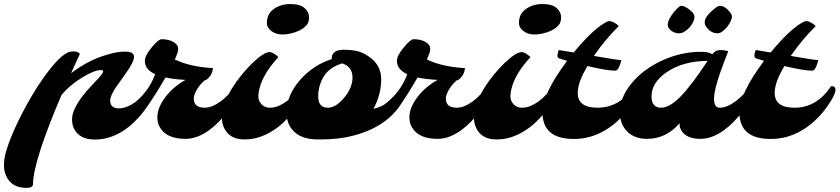

<svg xmlns="http://www.w3.org/2000/svg" viewBox="-106 -690 4172 954"><path d="M58.1 224.1Q58.1 243.7 25.4 243.7Q-50.3 243.7 -76.7 181.2Q-86.4 158.2 -86.4 130.1Q-86.4 102.1 -77.4 68.6Q-68.4 35.2 -52.5 -4.6Q-36.6 -44.4 -15.1 -88.6Q6.3 -132.8 30.8 -176.8Q55.2 -220.7 81.8 -261.7Q108.4 -302.7 134.8 -336.9Q205.1 -428.2 246.1 -433.6Q252 -434.6 256.3 -434.6Q260.7 -434.6 267.1 -434.1Q283.2 -432.6 291 -421.9Q282.7 -403.8 271.2 -379.6Q259.8 -355.5 247.1 -326.2Q342.8 -399.4 450.2 -424.8Q485.4 -433.6 517.1 -433.6Q580.6 -433.6 549.8 -375Q535.2 -346.7 509.8 -312.3Q484.4 -277.8 471.7 -258.8Q441.4 -213.9 441.4 -191.4Q441.4 -151.4 484.9 -151.4Q522.9 -151.4 570.8 -185.5Q614.3 -216.8 644 -261.7Q656.7 -262.7 661.4 -256.8Q666 -251 666 -243.9Q666 -236.8 659.7 -221.7Q653.3 -206.5 639.4 -182.6Q625.5 -158.7 605.7 -133.3Q585.9 -107.9 560.5 -83.3Q535.2 -58.6 504.9 -39.1Q438 3.4 365.2 3.4Q287.6 3.4 260.7 -52.7Q252 -70.8 252 -97.2Q252 -123.5 266.8 -153.3Q281.7 -183.1 302.7 -210.7Q323.7 -238.3 346.7 -262.2Q369.6 -286.1 385.5 -303.7Q401.4 -321.3 405.8 -331.5Q410.2 -341.8 394 -341.8Q377.9 -341.8 352.8 -331.3Q327.6 -320.8 300.3 -303.7Q238.8 -265.6 199.7 -218.3Q59.6 109.9 58.1 224.1Z M815.9 -293Q757.3 -295.9 716.3 -305.2Q666 -217.8 617.7 -149.4Q611.3 -139.2 588.9 -144Q548.8 -152.8 543 -164.6Q629.9 -225.6 665 -321.3Q613.8 -344.7 613.8 -387.7Q613.8 -414.1 648.4 -455.1Q681.2 -495.1 696.8 -495.1Q744.6 -495.1 769.5 -470.7Q779.3 -461.4 779.3 -446Q779.3 -430.7 762.7 -394.5Q837.9 -357.9 952.1 -351.6Q948.7 -317.9 923.8 -296.9Q917 -290.5 910.2 -290.5Q875.5 -259.3 861.3 -222.7Q856.9 -210.9 856.9 -200.2Q856.9 -154.8 911.1 -154.8Q947.8 -154.8 992.2 -187.5Q1031.7 -217.3 1061.5 -261.7Q1083.5 -263.2 1083.5 -243.7Q1083.5 -227.1 1063.2 -192.9Q1043 -158.7 1023.9 -133.8Q1004.9 -108.9 981.4 -85Q958 -61 931.6 -42Q872.6 0 815.9 0Q719.7 0 687 -59.6Q675.8 -79.6 675.8 -106.2Q675.8 -132.8 686.8 -158.7Q697.8 -184.6 716.8 -209Q755.9 -259.8 815.9 -293Z M1243.7 -534.7Q1220.2 -551.8 1220.2 -575.7Q1220.2 -599.6 1228.8 -616.2Q1237.3 -632.8 1253.4 -644.5Q1288.1 -669.9 1336.7 -669.9Q1385.3 -669.9 1407.5 -649.9Q1429.7 -629.9 1429.7 -604Q1429.7 -578.1 1416 -563.5Q1402.3 -548.8 1382.3 -538.8Q1362.3 -528.8 1339.1 -523.7Q1315.9 -518.6 1298.8 -518.6Q1281.7 -518.6 1268.1 -522.7Q1254.4 -526.9 1243.7 -534.7ZM1006.3 -56.6Q996.1 -78.6 996.1 -110.6Q996.1 -142.6 1010 -178.2Q1023.9 -213.9 1045.7 -249.3Q1067.4 -284.7 1094.2 -317.6Q1121.1 -350.6 1147.5 -376Q1205.6 -431.2 1232.9 -431.2Q1244.6 -431.2 1259 -421.1Q1273.4 -411.1 1277.3 -406.2Q1203.6 -327.1 1184.1 -253.4Q1177.7 -231 1177.7 -209.7Q1177.7 -188.5 1193.8 -171.6Q1210 -154.8 1233.9 -154.8Q1257.8 -154.8 1278.6 -163.8Q1299.3 -172.9 1319.3 -187.5Q1358.9 -217.3 1388.7 -261.7Q1410.6 -263.2 1410.6 -243.7Q1410.6 -227.5 1390.4 -192.9Q1370.1 -158.2 1350.1 -133.1Q1330.1 -107.9 1304.4 -83.5Q1278.8 -59.1 1248.5 -40Q1180.7 2.9 1108.9 2.9Q1033.2 2.9 1006.3 -56.6Z M1483.4 2.4 1473.6 2.9Q1396.5 2.9 1356 -35.2Q1317.9 -70.8 1317.9 -131.8Q1317.9 -215.8 1384.8 -292.5Q1449.7 -366.7 1542.5 -396.5Q1539.6 -418.5 1558.6 -432.6Q1572.3 -442.9 1603.8 -442.9Q1635.3 -442.9 1664.6 -437Q1693.8 -431.2 1723.6 -411.1Q1788.1 -368.7 1788.1 -296.9Q1788.1 -219.2 1749.5 -149.4Q1833.5 -167.5 1896.5 -261.7Q1918.5 -263.2 1918.5 -243.7Q1918.5 -235.8 1913.6 -224.6Q1847.2 -66.9 1647.9 -15.6Q1576.7 2.9 1485.8 2.9ZM1475.1 -211.4Q1475.1 -154.8 1522.5 -154.8Q1562.5 -154.8 1603 -203.1Q1645.5 -253.4 1645.5 -305.2Q1645.5 -357.9 1594.7 -375Q1507.3 -350.6 1482.9 -265.6Q1475.1 -239.7 1475.1 -211.4Z M2068.4 -293Q2009.8 -295.9 1968.8 -305.2Q1918.5 -217.8 1870.1 -149.4Q1863.8 -139.2 1841.3 -144Q1801.3 -152.8 1795.4 -164.6Q1882.3 -225.6 1917.5 -321.3Q1866.2 -344.7 1866.2 -387.7Q1866.2 -414.1 1900.9 -455.1Q1933.6 -495.1 1949.2 -495.1Q1997.1 -495.1 2022 -470.7Q2031.7 -461.4 2031.7 -446Q2031.7 -430.7 2015.1 -394.5Q2090.3 -357.9 2204.6 -351.6Q2201.2 -317.9 2176.3 -296.9Q2169.4 -290.5 2162.6 -290.5Q2127.9 -259.3 2113.8 -222.7Q2109.4 -210.9 2109.4 -200.2Q2109.4 -154.8 2163.6 -154.8Q2200.2 -154.8 2244.6 -187.5Q2284.2 -217.3 2314 -261.7Q2335.9 -263.2 2335.9 -243.7Q2335.9 -227.1 2315.7 -192.9Q2295.4 -158.7 2276.4 -133.8Q2257.3 -108.9 2233.9 -85Q2210.4 -61 2184.1 -42Q2125 0 2068.4 0Q1972.2 0 1939.5 -59.6Q1928.2 -79.6 1928.2 -106.2Q1928.2 -132.8 1939.2 -158.7Q1950.2 -184.6 1969.2 -209Q2008.3 -259.8 2068.4 -293Z M2496.1 -534.7Q2472.7 -551.8 2472.7 -575.7Q2472.7 -599.6 2481.2 -616.2Q2489.7 -632.8 2505.9 -644.5Q2540.5 -669.9 2589.1 -669.9Q2637.7 -669.9 2659.9 -649.9Q2682.1 -629.9 2682.1 -604Q2682.1 -578.1 2668.5 -563.5Q2654.8 -548.8 2634.8 -538.8Q2614.7 -528.8 2591.6 -523.7Q2568.4 -518.6 2551.3 -518.6Q2534.2 -518.6 2520.5 -522.7Q2506.8 -526.9 2496.1 -534.7ZM2258.8 -56.6Q2248.5 -78.6 2248.5 -110.6Q2248.5 -142.6 2262.5 -178.2Q2276.4 -213.9 2298.1 -249.3Q2319.8 -284.7 2346.7 -317.6Q2373.5 -350.6 2399.9 -376Q2458 -431.2 2485.4 -431.2Q2497.1 -431.2 2511.5 -421.1Q2525.9 -411.1 2529.8 -406.2Q2456.1 -327.1 2436.5 -253.4Q2430.2 -231 2430.2 -209.7Q2430.2 -188.5 2446.3 -171.6Q2462.4 -154.8 2486.3 -154.8Q2510.3 -154.8 2531 -163.8Q2551.8 -172.9 2571.8 -187.5Q2611.3 -217.3 2641.1 -261.7Q2663.1 -263.2 2663.1 -243.7Q2663.1 -227.5 2642.8 -192.9Q2622.6 -158.2 2602.5 -133.1Q2582.5 -107.9 2556.9 -83.5Q2531.2 -59.1 2501 -40Q2433.1 2.9 2361.3 2.9Q2285.6 2.9 2258.8 -56.6Z M2745.1 0.5Q2589.4 0.5 2589.4 -131.8Q2589.4 -224.1 2711.9 -387.7Q2699.7 -391.6 2689.5 -394.5Q2679.2 -397.5 2672.9 -399.7Q2666.5 -401.9 2665 -406.7Q2663.6 -411.6 2664.1 -418Q2666 -432.6 2670.9 -441.4L2744.6 -429.2Q2831.1 -534.2 2893.6 -573.2Q2912.6 -585 2920.4 -585Q2928.2 -585 2934.3 -582.8Q2940.4 -580.6 2946.8 -577.1Q2960.4 -569.8 2968.3 -560.1Q2902.3 -495.6 2844.7 -412.1Q2956.5 -392.6 2981.4 -391.1Q2968.3 -338.9 2951.2 -338.9Q2909.2 -338.9 2813 -361.8Q2764.6 -281.2 2764.6 -228Q2764.6 -154.8 2863.3 -154.8Q2973.6 -154.8 3044.9 -261.7Q3066.9 -263.2 3066.9 -243.7Q3066.9 -226.6 3046.4 -192.6Q3025.9 -158.7 3005.4 -133.8Q2984.9 -108.9 2958 -84.7Q2931.2 -60.5 2898.4 -41.5Q2827.1 0.5 2745.1 0.5Z M2974.1 0ZM3271 -78.1Q3204.1 0 3107.9 0Q3046.9 0 3010.3 -36.6Q2974.1 -72.8 2974.1 -131.8Q2974.1 -206.5 3032.7 -276.9Q3089.4 -345.2 3181.2 -388.2Q3276.4 -432.6 3377.9 -432.6Q3416.5 -432.6 3433.1 -420.4Q3446.3 -436 3456.8 -438.7Q3467.3 -441.4 3473.1 -441.4Q3491.7 -441.4 3512.7 -436Q3510.7 -429.7 3504.4 -414.3Q3498 -398.9 3490.2 -377.9Q3482.4 -356.9 3473.6 -332Q3441.9 -243.2 3441.9 -199Q3441.9 -154.8 3469.7 -154.8Q3505.9 -154.8 3550.3 -187.5Q3589.8 -217.3 3619.6 -261.7Q3641.6 -263.2 3641.6 -243.7Q3641.6 -227.1 3621.3 -192.9Q3601.1 -158.7 3582 -133.8Q3563 -108.9 3539.6 -85Q3516.1 -61 3489.7 -42Q3430.7 0 3374.5 0Q3303.2 0 3278.8 -43Q3271 -56.2 3271 -66.2Q3271 -76.2 3271 -78.1ZM3131.3 -211.4Q3131.3 -154.8 3178.7 -154.8Q3231 -154.8 3301.8 -239.3Q3339.4 -284.2 3367.4 -325.2Q3395.5 -366.2 3410.2 -387.7Q3288.1 -386.7 3207.5 -332Q3131.3 -280.3 3131.3 -211.4ZM3415 -543Q3395.5 -561.5 3395.5 -577.4Q3395.5 -593.3 3405 -607.2Q3414.6 -621.1 3427.7 -632.8Q3458 -661.1 3470.5 -661.1Q3482.9 -661.1 3493.2 -655Q3503.4 -648.9 3511.7 -640.1Q3530.8 -620.1 3530.8 -608.9Q3530.8 -597.7 3524.4 -584.2Q3518.1 -570.8 3507.8 -557.6Q3497.6 -544.4 3484.4 -534.4Q3471.2 -524.4 3458.5 -524.4Q3445.8 -524.4 3434.6 -529.5Q3423.3 -534.7 3415 -543ZM3229.5 -537.1Q3211.9 -550.8 3211.9 -565.7Q3211.9 -580.6 3220.5 -596.7Q3229 -612.8 3240.2 -627Q3268.1 -661.1 3278.1 -661.1Q3288.1 -661.1 3299.1 -655.5Q3310.1 -649.9 3320.3 -641.6Q3344.7 -622.1 3344.7 -608.4Q3344.7 -594.7 3337.9 -580.3Q3331.1 -565.9 3319.8 -553.5Q3308.6 -541 3294.7 -532.7Q3280.8 -524.4 3269 -524.4Q3257.3 -524.4 3247.6 -527.8Q3237.8 -531.2 3229.5 -537.1Z M3723.6 0.5Q3567.9 0.5 3567.9 -131.8Q3567.9 -224.1 3690.4 -387.7Q3678.2 -391.6 3668 -394.5Q3657.7 -397.5 3651.4 -399.7Q3645 -401.9 3643.6 -406.7Q3642.1 -411.6 3642.6 -418Q3644.5 -432.6 3649.4 -441.4L3723.1 -429.2Q3809.6 -534.2 3872.1 -573.2Q3891.1 -585 3898.9 -585Q3906.7 -585 3912.8 -582.8Q3918.9 -580.6 3925.3 -577.1Q3939 -569.8 3946.8 -560.1Q3880.9 -495.6 3823.2 -412.1Q3935.1 -392.6 3960 -391.1Q3946.8 -338.9 3929.7 -338.9Q3887.7 -338.9 3791.5 -361.8Q3743.2 -281.2 3743.2 -228Q3743.2 -154.8 3841.8 -154.8Q3952.1 -154.8 4023.4 -261.7Q4045.4 -263.2 4045.4 -243.7Q4045.4 -226.6 4024.9 -192.6Q4004.4 -158.7 3983.9 -133.8Q3963.4 -108.9 3936.5 -84.7Q3909.7 -60.5 3877 -41.5Q3805.7 0.5 3723.6 0.5Z"/></svg>

Font: Molle
Style: Regular
Weight: 400
Italic angle: -22°
Designer: Elena Albertoni
Foundry: Elena Albertoni
Version: Version 1.001; ttfautohint (v0.92) -l 12 -r 12 -G 200 -x 10 